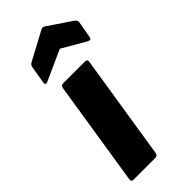

<svg xmlns="http://www.w3.org/2000/svg" viewBox="-234 -766 809 809"><g transform="rotate(-45 170.0 -362.0)"><path d="M33 0Q19 0 21 -14L95 -484Q98 -497 110 -497H239Q254 -497 252 -484L178 -14Q175 0 163 0ZM68 -549Q61 -545 56.5 -547.5Q52 -550 53 -557L66 -636Q68 -648 77 -653L204 -721Q215 -728 225 -721L330 -650Q342 -642 340 -631L327 -558Q325 -541 310 -548L203 -610Z"/></g></svg>

Font: Sofia Sans Black
Style: Italic
Weight: 900
Italic angle: -9°
Version: Version 4.100-B